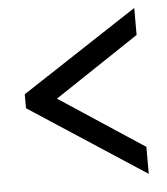

<svg xmlns="http://www.w3.org/2000/svg" viewBox="-43 -652 511 588"><g transform="rotate(-5 212.5 -358.0)"><path d="M391 -103 34 -336V-379L391 -613V-530L131 -357L391 -186Z"/></g></svg>

Font: Noto Serif Khmer ExtraCondensed Black
Style: Regular
Weight: 900
Width: 2
Designer: Danh Hong and the Monotype Design Team
Foundry: Monotype Imaging Inc.
Version: Version 2.004